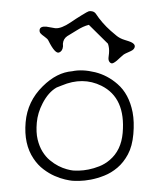

<svg xmlns="http://www.w3.org/2000/svg" viewBox="-53 -855 729 848"><g transform="rotate(5 311.0 -431.5)"><path d="M120.1 -136.7Q71.3 -196.8 71.3 -293.9Q71.3 -386.7 132.8 -458.5Q189 -524.9 256.8 -536.1Q299.8 -549.3 357.9 -540.5Q413.6 -531.7 460.9 -497.1Q515.1 -458 538.1 -378.9Q549.8 -337.4 549.8 -283.2Q549.8 -229 533.7 -191.7Q517.6 -154.3 492.7 -129.2Q467.8 -104 438 -89.1Q408.2 -74.2 380.4 -66.4Q352.5 -58.6 330.6 -56.4Q308.6 -54.2 298.3 -54.2Q288.1 -54.2 266.6 -57.1Q245.1 -60.1 219.7 -68.6Q194.3 -77.1 168 -93.5Q141.6 -109.9 120.1 -136.7ZM456.5 -160.6Q502.4 -207.5 502.4 -283.7Q502.4 -439.5 390.6 -483.4Q305.2 -516.6 215.8 -469.2Q203.6 -462.9 194.3 -458.5Q159.7 -434.6 138.7 -383.3Q120.6 -339.4 120.6 -296.1Q120.6 -252.9 130.6 -222.9Q140.6 -192.9 156.5 -171.4Q172.4 -149.9 192.4 -136Q212.4 -122.1 232.4 -114Q252.4 -106 270.5 -102.8Q288.6 -99.6 298.3 -99.6Q308.1 -99.6 325.9 -101.6Q343.8 -103.5 366 -109.9Q388.2 -116.2 412.4 -128.2Q436.5 -140.1 456.5 -160.6ZM205.1 -653.8 206.5 -642.1Q206.5 -621.1 192.4 -613.8Q175.3 -604 140.1 -661.6Q136.2 -668.9 121.8 -677.2Q107.4 -685.5 102.3 -690.9Q97.2 -696.3 97.2 -704.6Q97.2 -722.2 126 -722.2L165.5 -718.8Q191.9 -718.8 231 -750.5Q252.9 -768.6 277.3 -786.6Q301.8 -804.7 306.4 -806.2Q311 -807.6 316.9 -807.6Q330.1 -807.6 337.9 -798.8Q368.7 -759.8 410.2 -729Q423.3 -719.2 437 -710Q453.1 -698.7 474.9 -694.1Q496.6 -689.5 503.9 -687Q522.5 -680.2 522.5 -668.9Q522.5 -655.8 505.4 -646.5Q480.5 -633.3 474.4 -627.2Q468.3 -621.1 461.7 -613.8Q455.1 -606.4 449.2 -600.1Q434.6 -585.9 428 -585.9Q421.4 -585.9 416.3 -592.3Q411.1 -598.6 411.1 -609.9L411.6 -629.4Q411.6 -652.3 403.3 -670.9Q315.9 -743.2 312 -746.6Q287.6 -738.3 261.2 -718Q234.9 -697.8 221.2 -688.5Q205.1 -675.3 205.1 -653.8Z"/></g></svg>

Font: Snowburst One
Style: Regular
Weight: 400
Designer: Annet Stirling
Foundry: Annet Stirling
Version: Version 1.001